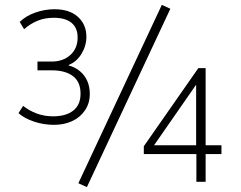

<svg xmlns="http://www.w3.org/2000/svg" viewBox="-20 -747 989 789"><path d="M202 -234Q160 -234 120.5 -247Q81 -260 56 -282L75 -312Q100 -292 131 -280.5Q162 -269 198 -269Q251 -269 281 -292.5Q311 -316 311 -362Q311 -411 279.5 -434.5Q248 -458 193 -458H134V-494H192Q239 -494 269 -521Q299 -548 299 -593Q299 -633 273.5 -653.5Q248 -674 201 -674Q165 -674 135 -662Q105 -650 79 -627L61 -657Q87 -682 125.5 -695.5Q164 -709 204 -709Q266 -709 300.5 -677.5Q335 -646 335 -596Q335 -559 315 -526Q295 -493 262 -480V-478Q289 -471 309 -454Q329 -437 339 -413.5Q349 -390 349 -361Q349 -323 329.5 -294Q310 -265 277 -249.5Q244 -234 202 -234ZM337 22 302 6 645 -727 680 -711ZM787 0V-114H571V-146L795 -467H825V-150H890V-114H825V0ZM786 -150V-399L604 -137V-150Z"/></svg>

Font: Nunito Sans 7pt Condensed ExtraLight
Style: Regular
Weight: 250
Width: 3
Designer: Vernon Adams
Foundry: Vernon Adams
Version: Version 3.101;gftools[0.9.27]